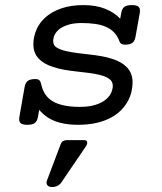

<svg xmlns="http://www.w3.org/2000/svg" viewBox="-20 -482 640 758"><path d="M129.9 -21Q127 -3.9 117.7 3.4Q108.4 10.7 87.9 10.7Q67.4 10.7 60.5 3.4Q53.7 -3.9 56.6 -21L77.1 -138.2Q80.1 -155.3 89.6 -162.6Q99.1 -169.9 119.6 -169.9Q130.4 -169.9 135.3 -165.3Q140.1 -160.6 142.6 -149.9Q152.3 -102.5 189.5 -81.3Q226.6 -60.1 294.4 -60.1Q333 -60.1 358.4 -68.6Q383.8 -77.1 398.7 -89.8Q413.6 -102.5 419.4 -116.9Q425.3 -131.3 425.3 -143.1Q425.3 -161.1 410.6 -171.1Q396 -181.2 372.6 -186.5Q350.1 -191.9 326.9 -194.6Q303.7 -197.3 280.5 -200Q257.3 -202.6 234.1 -206.5Q210.9 -210.4 188 -218.3Q171.4 -223.6 157.5 -231.4Q143.6 -239.3 133.3 -250Q123 -260.7 117.4 -274.7Q111.8 -288.6 111.8 -307.1Q111.8 -337.4 124 -365.2Q136.2 -393.1 160.6 -414.6Q185.1 -436 222.4 -449Q259.8 -461.9 309.6 -461.9Q358.4 -461.9 394.8 -447.5Q431.2 -433.1 454.6 -408.2L458.5 -430.2Q461.4 -447.3 470.7 -454.6Q480 -461.9 500.5 -461.9Q521 -461.9 527.8 -454.6Q534.7 -447.3 531.7 -430.2L515.1 -337.4Q512.2 -320.3 502.9 -313Q493.7 -305.7 473.1 -305.7Q456.1 -305.7 451.7 -318.4Q444.3 -339.4 430.9 -353.5Q417.5 -367.7 398.4 -376Q379.4 -384.3 355 -387.7Q330.6 -391.1 302.2 -391.1Q273.4 -391.1 252.2 -385Q231 -378.9 217 -368.9Q203.1 -358.9 196.5 -345.9Q189.9 -333 189.9 -319.8Q189.9 -302.7 204.3 -293.9Q218.8 -285.2 243.2 -279.8Q265.6 -274.9 288.3 -272.2Q311 -269.5 334 -266.8Q356.9 -264.2 379.9 -260.3Q402.8 -256.3 424.8 -249Q441.4 -243.7 455.8 -235.6Q470.2 -227.5 481 -216.3Q491.7 -205.1 497.6 -190.2Q503.4 -175.3 503.4 -156.2Q503.4 -140.1 499.3 -121.3Q495.1 -102.5 485.4 -84Q475.6 -65.4 459.2 -48.3Q442.9 -31.2 418.9 -18.1Q395 -4.9 362.3 2.9Q329.6 10.7 287.1 10.7Q233.9 10.7 196.8 -3.9Q159.7 -18.6 134.8 -48.3ZM222.2 238.3Q216.8 246.6 207 251.5Q197.3 256.3 186 256.3Q172.4 256.3 166.7 249Q161.1 241.7 166 229L219.7 86.9Q222.7 79.1 228.8 75.2Q234.9 71.3 243.2 71.3H312.5Q322.3 71.3 324 78.6Q325.7 85.9 318.8 96.2Z"/></svg>

Font: Courier Prime
Style: Italic
Weight: 400
Monospace: yes
Designer: Alan Dague-Greene
Foundry: Quote-Unquote Apps
Version: Version 1.202